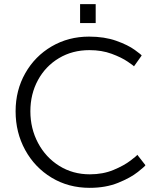

<svg xmlns="http://www.w3.org/2000/svg" viewBox="-20 -891 768 923"><path d="M408 -715Q482 -715 538.5 -695Q595 -675 628 -651Q661 -627 661 -624L624 -572Q624 -574 594 -594.5Q564 -615 516.5 -632.5Q469 -650 410 -650Q328 -650 263.5 -611.5Q199 -573 162.5 -506Q126 -439 126 -356Q126 -273 163 -203.5Q200 -134 265 -93.5Q330 -53 412 -53Q475 -53 525.5 -74Q576 -95 608 -119.5Q640 -144 640 -147L679 -97Q679 -93 643 -64.5Q607 -36 547.5 -12Q488 12 411 12Q309 12 228 -37Q147 -86 101 -170Q55 -254 55 -356Q55 -457 101.5 -539Q148 -621 228.5 -668Q309 -715 408 -715ZM440 -871V-780H365V-871Z"/></svg>

Font: Museo Sans Light
Style: Regular
Weight: 300
Designer: Jos Buivenga
Foundry: Jos Buivenga & Rosetta Type Foundry (extension, remastering)
Version: Version 3.600;PS 1.000;hotconv 1.0.88;makeotf.lib2.5.647800;